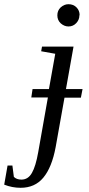

<svg xmlns="http://www.w3.org/2000/svg" viewBox="-128 -680 425 914"><path d="M21 -216 27 -256H105L135 -424L68 -436L72 -458H222L186 -256H265L257 -215H179L137 20Q119 117 78 166Q38 214 -30 214Q-70 214 -108 199L-92 108H-69L-62 162Q-49 175 -26 175Q6 175 24 143Q42 112 54 44L100 -216ZM251 -608 250 -607Q250 -586 235 -570Q220 -554 198 -554Q178 -554 161 -569Q145 -584 145 -607Q145 -630 161 -645Q178 -660 198 -660Q221 -660 236 -645Q251 -630 251 -608Z"/></svg>

Font: Libra Serif Modern
Style: Italic
Weight: 400
Italic angle: -12°
Designer: Stefan Peev, Context Ltd
Foundry: Stefan Peev, Context Ltd
Version: Version 1.000